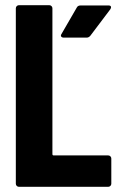

<svg xmlns="http://www.w3.org/2000/svg" viewBox="-20 -720 459 740"><path d="M41 -12V-688Q41 -693 44.5 -696.5Q48 -700 53 -700H170Q175 -700 178.5 -696.5Q182 -693 182 -688V-126Q182 -121 187 -121H397Q402 -121 405.5 -117.5Q409 -114 409 -109V-12Q409 -7 405.5 -3.5Q402 0 397 0H53Q48 0 44.5 -3.5Q41 -7 41 -12ZM217 -589 276 -691Q280 -699 291 -699H398Q408 -699 408 -692Q408 -689 405 -684L328 -582Q322 -575 314 -575H226Q219 -575 216 -579Q213 -583 217 -589Z"/></svg>

Font: Barlow Condensed
Style: Bold
Weight: 700
Width: 3
Designer: Jeremy Tribby
Foundry: Tribby Type
Version: Version 1.500